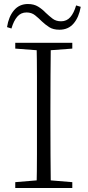

<svg xmlns="http://www.w3.org/2000/svg" viewBox="-20 -936 436 956"><path d="M15 -801Q23 -853 49.5 -884.5Q76 -916 119 -916Q149 -916 170 -903Q191 -890 207 -873Q225 -856 242 -843Q259 -830 284 -830Q312 -830 330 -850.5Q348 -871 359 -909L382 -902Q373 -850 346.5 -819Q320 -788 276 -788Q245 -788 225.5 -800.5Q206 -813 189 -829Q172 -846 154.5 -860Q137 -874 112 -874Q84 -874 66 -853Q48 -832 37 -794ZM56 0V-29L188 -40H207L340 -29V0ZM162 0Q164 -83 164 -166Q164 -249 164 -333V-390Q164 -474 164 -557.5Q164 -641 162 -723H233Q232 -641 231.5 -557.5Q231 -474 231 -390V-333Q231 -249 231.5 -166Q232 -83 233 0ZM56 -694V-723H340V-694L207 -684H188Z"/></svg>

Font: Noto Serif SC ExtraLight
Style: Regular
Weight: 200
Designer: Ryoko NISHIZUKA 西塚涼子 (kana & ideographs); Frank Grießhammer (Latin, Greek & Cyrillic); Wenlong ZHANG 张文龙 (bopomofo); San
Foundry: Adobe
Version: Version 2.002-H1;hotconv 1.1.0;makeotfexe 2.6.0